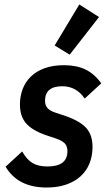

<svg xmlns="http://www.w3.org/2000/svg" viewBox="-20 -825 488 857"><path d="M188 12Q60 12 5 -81L79 -149Q100 -112 125.5 -97Q151 -82 192 -82Q281 -82 281 -150Q281 -172 269.5 -184.5Q258 -197 229 -207L184 -222Q122 -244 95.5 -275.5Q69 -307 69 -359Q69 -395 81 -427Q93 -459 117.5 -483Q142 -507 179 -520.5Q216 -534 266 -534Q322 -534 362 -514.5Q402 -495 432 -453L358 -385Q321 -440 258 -440Q181 -440 181 -375Q181 -354 193 -341.5Q205 -329 231 -321L276 -306Q340 -283 366.5 -252Q393 -221 393 -169Q393 -129 379.5 -95.5Q366 -62 339.5 -38Q313 -14 275 -1Q237 12 188 12ZM291 -581 224 -622 334 -805 422 -749Z"/></svg>

Font: IBM Plex Sans Cond SmBld
Style: Italic
Weight: 600
Width: 3
Italic angle: -11°
Designer: Mike Abbink, Paul van der Laan, Pieter van Rosmalen
Foundry: Bold Monday
Version: Version 1.3